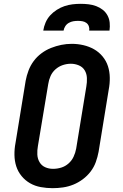

<svg xmlns="http://www.w3.org/2000/svg" viewBox="-20 -975 640 1003"><path d="M255 8Q224 8 193.5 2.5Q163 -3 137.5 -17.5Q112 -32 93 -55Q74 -78 65 -106Q56 -134 55.5 -165.5Q55 -197 61 -228L114 -553Q119 -580 129 -606.5Q139 -633 156 -656Q173 -679 196.5 -696.5Q220 -714 246.5 -724.5Q273 -735 300 -740.5Q327 -746 355 -746Q386 -746 416 -739Q446 -732 471.5 -717.5Q497 -703 516 -680Q535 -657 544 -629Q553 -601 553.5 -569.5Q554 -538 548 -507L495 -182Q490 -155 480.5 -128.5Q471 -102 453.5 -79Q436 -56 412.5 -38.5Q389 -21 363 -10.5Q337 0 309.5 4Q282 8 255 8ZM257 -93Q279 -93 300 -99.5Q321 -106 338 -121Q355 -136 364.5 -156.5Q374 -177 378 -199L431 -523Q435 -545 434 -567.5Q433 -590 422.5 -607.5Q412 -625 392 -633.5Q372 -642 350 -642Q329 -642 308 -635Q287 -628 270 -613Q253 -598 244 -577.5Q235 -557 232 -536L178 -212Q174 -190 175 -168Q176 -146 186.5 -128Q197 -110 216 -101.5Q235 -93 257 -93ZM206 -815Q209 -836 218 -857Q227 -878 242 -894.5Q257 -911 276.5 -923.5Q296 -936 317 -943Q338 -950 359 -952.5Q380 -955 402 -955Q423 -955 443.5 -952.5Q464 -950 482.5 -943Q501 -936 516.5 -924Q532 -912 541.5 -894.5Q551 -877 553 -856.5Q555 -836 552 -815H446Q448 -827 444 -838Q440 -849 431 -855.5Q422 -862 410.5 -864Q399 -866 387 -866Q375 -866 363 -864Q351 -862 339.5 -855.5Q328 -849 321 -838Q314 -827 312 -815Z"/></svg>

Font: Iosevka Curly Slab Extended
Style: Bold Italic
Weight: 700
Width: 7
Italic angle: -9°
Monospace: yes
Designer: Belleve Invis
Foundry: Belleve Invis
Version: Version 11.0.0; ttfautohint (v1.8.3)